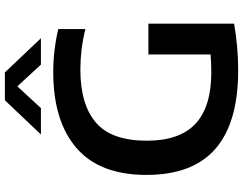

<svg xmlns="http://www.w3.org/2000/svg" viewBox="-124 -864 995 786"><g transform="rotate(-90 373.0 -470.5)"><path d="M478.5 7.5Q265 7.5 157.8 -85.2Q50.5 -178 50.5 -368Q50.5 -560 161 -654.8Q271.5 -749.5 471 -749.5Q560 -749.5 647.5 -729V-618Q602.5 -629 561.8 -633.8Q521 -638.5 481.5 -638.5Q339 -638.5 264.8 -575Q190.5 -511.5 190.5 -366.5Q190.5 -232 260 -167.2Q329.5 -102.5 470.5 -102.5Q508 -102.5 543.5 -105.5V-360H669.5V-9Q618 -0.5 572.2 3.5Q526.5 7.5 478.5 7.5ZM216 -800 356 -947.5H470L610 -800H502L413 -896.5L324 -800Z"/></g></svg>

Font: Encode Sans Semi Expanded SemiBold
Style: Regular
Weight: 600
Width: 6
Designer: Multiple Designers
Foundry: Impallari Type
Version: Version 3.000; ttfautohint (v1.8.3) -l 8 -r 50 -G 200 -x 14 